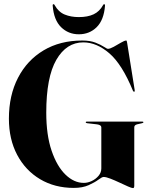

<svg xmlns="http://www.w3.org/2000/svg" viewBox="-20 -908 740 938"><path d="M636 -1.5Q636 11 630 11Q623.5 11 605 2.8Q586.5 -5.5 563.5 -16.2Q540.5 -27 519.5 -35.2Q498.5 -43.5 486 -43.5Q478.5 -43.5 460.8 -30.2Q443 -17 413.2 -3.5Q383.5 10 340.5 10Q247.5 10 176 -32.5Q104.5 -75 64 -151.2Q23.5 -227.5 23.5 -328.5Q23.5 -442 68 -528Q112.5 -614 193 -662Q273.5 -710 382 -710Q420 -710 446.2 -699.8Q472.5 -689.5 487.5 -679.5Q502.5 -669.5 507.5 -669.5Q517.5 -669.5 535.8 -679.5Q554 -689.5 571.2 -699.8Q588.5 -710 596.5 -710Q598 -710 599 -708.2Q600 -706.5 601 -699.5L638 -468Q639 -461.5 636.5 -460Q633.5 -458.5 630 -463.5Q576.5 -594 514.2 -647.5Q452 -701 387 -701Q304.5 -701 255.2 -615.8Q206 -530.5 206 -357.5Q206 -248.5 232 -172Q258 -95.5 299.8 -55Q341.5 -14.5 389.5 -14.5Q409 -14.5 428.8 -24Q448.5 -33.5 461.8 -49.5Q475 -65.5 475 -85V-286Q475 -297.5 454 -300.5L406 -306Q399 -307 399 -310.5Q399 -314 404 -314H675Q680.5 -314 680.5 -310.5Q680.5 -307.5 673.5 -306L649.5 -300.5Q636 -297 636 -286ZM365 -824.5Q408.5 -824.5 437.5 -838.2Q466.5 -852 483.5 -883Q485.5 -887.5 488.5 -887.5Q493.5 -887.5 493 -880Q487.5 -810 452.2 -775.2Q417 -740.5 365 -740.5Q314 -740.5 278.5 -775.2Q243 -810 237.5 -880Q236.5 -887.5 242 -887.5Q245 -887.5 247 -883Q265.5 -849.5 296 -837Q326.5 -824.5 365 -824.5Z"/></svg>

Font: Fraunces 144pt
Style: Bold
Weight: 700
Version: Version 1.000;[b76b70a41]